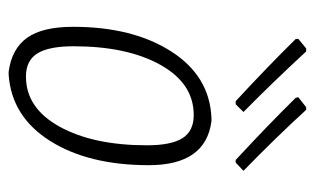

<svg xmlns="http://www.w3.org/2000/svg" viewBox="-162 -559 728 444"><g transform="rotate(90 202.0 -337.0)"><path d="M356 -518H350Q272 -590 206 -657L205 -663L228 -681H234Q297 -612 375 -536ZM221 -518H214Q136 -590 70 -657V-663L92 -681H99Q171 -603 239 -536ZM253 -462H260Q362 -449 362 -317Q362 -178 306 -89Q250 0 153 7H146Q93 0 67.5 -35.5Q42 -71 42 -142Q42 -280 99 -369Q156 -458 253 -462ZM246 -421Q173 -421 130 -344Q87 -267 87 -143Q87 -86 103.5 -59.5Q120 -33 157 -33Q230 -33 273 -111Q316 -189 316 -313Q316 -369 299.5 -395Q283 -421 246 -421Z"/></g></svg>

Font: Alegreya Sans SC Light
Style: Italic
Weight: 300
Italic angle: -7°
Designer: Juan Pablo del Peral
Foundry: Huerta Tipografica
Version: Version 2.007